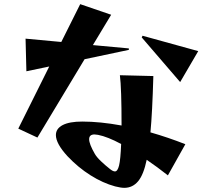

<svg xmlns="http://www.w3.org/2000/svg" viewBox="-20 -838 1040 924"><path d="M68 -219 217 -518 107 -495 103 -652 275 -636 366 -818 515 -767 427 -621 600 -605V-598L387 -553L160 -176ZM376 -253Q461 -253 565 -234Q565 -413 557 -476L718 -472Q713 -295 704 -201Q788 -177 872 -144L788 6Q736 -35 686 -69Q671 3 644.5 34.5Q618 66 578 66Q562 66 534 59Q475 43 415.5 5.5Q356 -32 305 -86Q249 -147 249 -188Q249 -219 281.5 -236Q314 -253 376 -253ZM436 -98Q445 -82 466 -62Q487 -42 510 -24Q524 -13 533 -13Q546 -13 553 -41.5Q560 -70 563 -145Q498 -180 452 -189Q440 -191 435 -191Q409 -191 409 -168Q409 -145 436 -98ZM666 -666 934 -592 847 -443 662 -658Z"/></svg>

Font: Tiejili SC
Style: Regular
Weight: 400
Designer: Buernia
Foundry: Ershou Xiaoxi Press
Version: Version 1.100